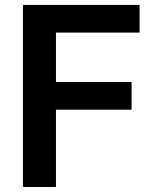

<svg xmlns="http://www.w3.org/2000/svg" viewBox="-20 -747 626 767"><path d="M71.7 0H203.5V-308.9H505.7V-419.4H203.5V-616.8H537.6V-727.3H71.7Z"/></svg>

Font: TID UI Semi Bold
Style: Regular
Weight: 600
Designer: The TID Project Authors
Foundry: Bakken & Bæck
Version: Version 1.001;hotconv 1.0.109;makeotfexe 2.5.65596